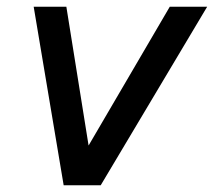

<svg xmlns="http://www.w3.org/2000/svg" viewBox="-20 -550 635 570"><path d="M169 0 80 -530H177L243 -118L484 -530H595L279 0Z"/></svg>

Font: Be Vietnam Pro
Style: Italic
Weight: 400
Italic angle: -12°
Designer: Lam Bao, Tony Le, Vietanh Nguyen
Foundry: Yellow Type Foundry
Version: Version 1.002; ttfautohint (v1.8.3)